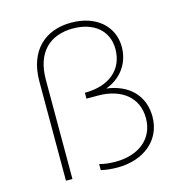

<svg xmlns="http://www.w3.org/2000/svg" viewBox="-110 -844 891 945"><g transform="rotate(-15 335.5 -371.0)"><path d="M374 3C504 3 604 -72 604 -195C604 -305 530 -373 420 -387C490 -412 547 -475 547 -565C547 -669 466 -745 336 -745C204 -745 111 -663 111 -506V0H144V-506C144 -646 221 -715 337 -715C448 -715 514 -653 514 -564C514 -460 439 -394 313 -394V-364H372C489 -364 571 -303 571 -196C571 -88 486 -27 373 -27C341 -27 315 -30 290 -37V-6C315 0 345 3 374 3Z"/></g></svg>

Font: Chess Sans ExtraLight
Style: Regular
Weight: 275
Designer: Wolf Bōese
Foundry: Wolf Bōese
Version: Version 7.223;Glyphs 3.3 (3306)